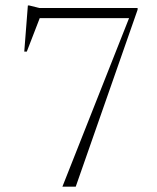

<svg xmlns="http://www.w3.org/2000/svg" viewBox="-20 -700 590 720"><path d="M496 -663.5 264 0H214L464 -632H129L80.5 -506.5H71L84.5 -679.5H89.5L127.5 -670H496Z"/></svg>

Font: Newsreader Text ExtraLight
Style: Regular
Weight: 275
Designer: Hugues Gentile
Foundry: Production Type
Version: Version 1.001